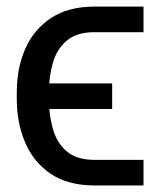

<svg xmlns="http://www.w3.org/2000/svg" viewBox="-20 -566 489 586"><path d="M268.6 -78.1H418V0H268.6Q187.5 0 135 -35.4Q82.5 -70.8 56.9 -130.9Q31.2 -190.9 31.2 -264.6V-284.2Q31.2 -357.9 57.1 -417Q83 -476.1 135.7 -511Q188.5 -545.9 268.6 -545.9H418V-467.8H268.6Q213.9 -467.8 183.6 -441.9Q153.3 -416 141.4 -374.3Q129.4 -332.5 128.9 -284.2V-264.6Q129.4 -216.3 141.1 -173.6Q152.8 -130.9 183.1 -104.5Q213.4 -78.1 268.6 -78.1ZM322.3 -311.5V-233.4H53.7V-311.5Z"/></svg>

Font: Inter
Style: Regular
Weight: 400
Designer: Rasmus Andersson
Foundry: rsms
Version: Version 4.000;git-8c9346024